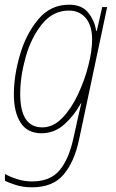

<svg xmlns="http://www.w3.org/2000/svg" viewBox="-20 -557 495 817"><path d="M66 -157Q66 -231 89 -313.5Q112 -396 158.5 -454Q205 -512 273 -512Q318 -512 345 -480Q372 -448 372 -389Q372 -341 356 -278Q340 -215 311.5 -154.5Q283 -94 244.5 -54.5Q206 -15 160 -15Q66 -15 66 -157ZM316 39 436 -527H415L392 -426H389Q383 -468 356 -502.5Q329 -537 274 -537Q195 -537 143 -475Q91 -413 65 -324Q39 -235 39 -156Q39 -79 68 -34.5Q97 10 156 10Q212 10 254 -28Q296 -66 324 -117H326Q320 -93 314 -66.5Q308 -40 304 -21L292 33Q273 120 233.5 167.5Q194 215 116 215Q83 215 52 205Q21 195 1 183V212Q20 222 50 231Q80 240 116 240Q205 240 250.5 186Q296 132 316 39Z"/></svg>

Font: Noto Sans Display SemiCondensed Thin
Style: Italic
Weight: 250
Width: 4
Designer: Monotype Design team
Foundry: Monotype Imaging Inc.
Version: 1.000